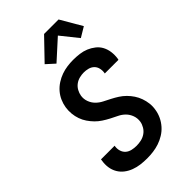

<svg xmlns="http://www.w3.org/2000/svg" viewBox="-290 -1077 1181 1181"><g transform="rotate(-45 300.0 -487.0)"><path d="M252 8Q223 8 195.5 4.5Q168 1 142.5 -8.5Q117 -18 96 -34Q75 -50 61.5 -73Q48 -96 44 -123.5Q40 -151 45 -180L46 -189H165L164 -185Q161 -164 167 -145Q173 -126 187 -114Q201 -102 220.5 -97.5Q240 -93 260 -93Q280 -93 300.5 -97.5Q321 -102 338.5 -114Q356 -126 367 -144.5Q378 -163 381 -182Q385 -209 376 -233.5Q367 -258 349.5 -275.5Q332 -293 309 -304Q286 -315 264 -326.5Q242 -338 220.5 -352Q199 -366 182 -383.5Q165 -401 151 -421.5Q137 -442 128.5 -466Q120 -490 117.5 -516.5Q115 -543 119 -569Q123 -595 134 -620Q145 -645 163 -666Q181 -687 205 -702.5Q229 -718 254.5 -727Q280 -736 306 -739.5Q332 -743 357 -743Q385 -743 412.5 -739.5Q440 -736 464 -726Q488 -716 509 -699.5Q530 -683 542 -660Q554 -637 557.5 -610Q561 -583 557 -555L555 -546H436L437 -550Q440 -570 435.5 -588.5Q431 -607 418 -619.5Q405 -632 386.5 -637Q368 -642 349 -642Q330 -642 310.5 -637Q291 -632 275 -620Q259 -608 249 -590Q239 -572 236 -553Q232 -527 241 -502.5Q250 -478 267.5 -460.5Q285 -443 307.5 -431.5Q330 -420 352.5 -408.5Q375 -397 396 -383.5Q417 -370 434.5 -352.5Q452 -335 466 -314Q480 -293 488.5 -269Q497 -245 500 -219Q503 -193 498 -166Q494 -140 482 -114.5Q470 -89 451 -67.5Q432 -46 407.5 -31Q383 -16 357.5 -7.5Q332 1 305 4.5Q278 8 252 8ZM269 -799 215 -848 344 -982H470L551 -843L486 -804L397 -915Z"/></g></svg>

Font: Iosevka Extended Oblique
Style: Bold
Weight: 700
Width: 7
Italic angle: -9°
Monospace: yes
Designer: Belleve Invis
Foundry: Belleve Invis
Version: Version 32.5.0; ttfautohint (v1.8.4)